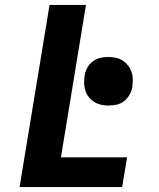

<svg xmlns="http://www.w3.org/2000/svg" viewBox="-20 -755 640 775"><path d="M59 0 180 -735H327L226 -120H493L473 0ZM417 -329Q402 -329 387 -332.5Q372 -336 359.5 -344Q347 -352 338 -363.5Q329 -375 324.5 -389.5Q320 -404 319.5 -419.5Q319 -435 322 -451Q324 -467 332.5 -482Q341 -497 355 -507.5Q369 -518 385 -521.5Q401 -525 418 -525Q433 -525 448.5 -521.5Q464 -518 476 -510Q488 -502 497 -490.5Q506 -479 511 -464.5Q516 -450 516 -434.5Q516 -419 514 -403Q511 -387 502.5 -372Q494 -357 480.5 -346.5Q467 -336 450.5 -332.5Q434 -329 417 -329Z"/></svg>

Font: Iosevka Aile Heavy
Style: Italic
Weight: 900
Italic angle: -9°
Designer: Belleve Invis
Foundry: Belleve Invis
Version: Version 31.1.0; ttfautohint (v1.8.4)